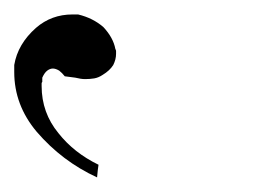

<svg xmlns="http://www.w3.org/2000/svg" viewBox="-344 -817 364 267"><path d="M-209 -570.3Q-257.8 -592.8 -293 -633.8Q-324.2 -670.9 -324.2 -716.8Q-324.2 -721.7 -324.2 -726.6Q-319.3 -755.9 -293.9 -778.3Q-272.5 -796.9 -243.2 -796.9Q-239.3 -796.9 -235.4 -796.9Q-214.8 -792 -200.2 -779.3Q-186.5 -764.6 -183.6 -749Q-182.6 -747.1 -182.6 -746.1Q-182.6 -744.1 -182.6 -742.2Q-182.6 -734.4 -186.5 -726.6Q-191.4 -718.8 -201.2 -712.9Q-207 -709 -212.9 -708Q-218.8 -707 -225.6 -707Q-231.4 -707 -239.3 -709Q-246.1 -710 -253.9 -710.9Q-257.8 -715.8 -261.7 -718.8Q-266.6 -721.7 -270.5 -721.7Q-274.4 -721.7 -278.3 -718.8Q-282.2 -715.8 -285.2 -709Q-285.2 -708 -285.2 -707Q-285.2 -705.1 -285.2 -703.1Q-286.1 -702.1 -286.1 -701.2Q-286.1 -699.2 -286.1 -697.3Q-286.1 -660.2 -262.7 -631.8Q-241.2 -604.5 -207 -587.9Q-208 -582 -209 -570.3Z"/></svg>

Font: Griech2
Style: Regular
Weight: 400
Version: 001.007